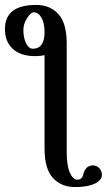

<svg xmlns="http://www.w3.org/2000/svg" viewBox="-72 -650 434 780"><path d="M109 -426Q93 -422 71 -422Q12 -422 -20 -451.5Q-52 -481 -52 -532Q-52 -630 75 -630Q131 -630 165 -593Q199 -556 199 -474V-32Q199 22 211.5 51Q224 80 243 80Q262 80 267 56Q276 22 306 22Q322 22 332 34Q342 46 342 60Q342 82 313 96Q284 110 233 110Q177 110 143 73Q109 36 109 -46ZM61 -452Q109 -452 109 -520Q109 -556 96.5 -578Q84 -600 65 -600Q53 -600 38 -576.5Q23 -553 23 -528Q23 -496 34 -474Q45 -452 61 -452Z"/></svg>

Font: Judson
Style: Regular
Weight: 400
Version: Version 20110429